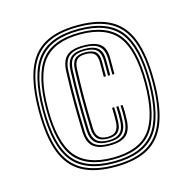

<svg xmlns="http://www.w3.org/2000/svg" viewBox="-93 -699 802 798"><g transform="rotate(-15 308.0 -300.0)"><path d="M308 5Q219.5 5 164.9 -25.9Q110.2 -56.8 85.1 -124Q60 -191.2 60 -300Q60 -409 85.1 -476.1Q110.2 -543.2 164.9 -574.1Q219.5 -605 308 -605Q396.8 -605 451.2 -574.1Q505.8 -543.2 530.9 -476.1Q556 -409 556 -300Q556 -191.2 530.9 -124Q505.8 -56.8 451.2 -25.9Q396.8 5 308 5ZM308 -3Q393.8 -3 446.6 -33Q499.5 -63 523.8 -128.5Q548 -194 548 -300Q548 -406.2 523.8 -471.6Q499.5 -537 446.6 -567Q393.8 -597 308 -597Q222.2 -597 169.4 -567Q116.5 -537 92.2 -471.6Q68 -406.2 68 -300Q68 -194 92.2 -128.5Q116.5 -63 169.4 -33Q222.2 -3 308 -3ZM308 -11Q183.8 -11 129.9 -78.1Q76 -145.2 76 -300Q76 -455 129.9 -522Q183.8 -589 308 -589Q432.2 -589 486.1 -522Q540 -455 540 -300Q540 -145.2 486.1 -78.1Q432.2 -11 308 -11ZM308 -19Q428 -19 480 -84.2Q532 -149.5 532 -300Q532 -450.5 480 -515.8Q428 -581 308 -581Q188 -581 136 -515.8Q84 -450.5 84 -300Q84 -149.5 136 -84.2Q188 -19 308 -19ZM308 -27Q192.2 -27 142.1 -90.4Q92 -153.8 92 -300Q92 -446.2 142.1 -509.6Q192.2 -573 308 -573Q423.8 -573 473.9 -509.6Q524 -446.2 524 -300Q524 -153.8 473.9 -90.4Q423.8 -27 308 -27ZM308 -35Q419.5 -35 467.8 -96.5Q516 -158 516 -300Q516 -442 467.8 -503.5Q419.5 -565 308 -565Q196.8 -565 148.4 -503.5Q100 -442 100 -300Q100 -158 148.4 -96.5Q196.8 -35 308 -35ZM309.2 -87Q259.5 -87 237.1 -106.8Q214.8 -126.5 213 -171.8Q210.5 -243.2 210.5 -304.8Q210.5 -366.2 213 -431Q214.8 -477 237 -496.9Q259.2 -516.8 308.8 -516.8Q360.8 -516.8 382.9 -497.2Q405 -477.8 403.8 -432.5Q403.8 -419 403.8 -402.8Q403.8 -386.5 403.8 -369H394.8Q394.8 -385 394.8 -401Q394.8 -417 394.8 -432.2Q394.8 -473.8 374.9 -491.6Q355 -509.5 308.8 -509.5Q264 -509.5 243.9 -491.2Q223.8 -473 222 -430.5Q219.5 -366 219.6 -304.8Q219.8 -243.5 222.2 -172.2Q223.5 -131 243.8 -112.8Q264 -94.5 309.2 -94.5Q353.2 -94.5 373.2 -112.8Q393.2 -131 395 -172.2Q395.8 -189.8 395.6 -205Q395.5 -220.2 394.2 -235.8H403.2Q404.5 -220.5 404.8 -205Q405 -189.5 404 -171.8Q402.2 -126.5 380.2 -106.8Q358.2 -87 309.2 -87ZM309.2 -101.8Q269 -101.8 250.8 -118.8Q232.5 -135.8 231.2 -172.8Q228.8 -244 228.8 -304.8Q228.8 -365.5 231.2 -430.2Q232.8 -468.8 250.8 -485.4Q268.8 -502 308.8 -502Q350.5 -502 368.2 -485.8Q386 -469.5 385.5 -432Q385.5 -417 385.5 -401.1Q385.5 -385.2 385.5 -369H376.2Q376.2 -385 376.2 -400.6Q376.2 -416.2 376.2 -432Q376.2 -465.5 360.6 -480.1Q345 -494.8 308.8 -494.8Q273.5 -494.8 257.6 -479.8Q241.8 -464.8 240.5 -429.8Q238 -365 238 -304.6Q238 -244.2 240.5 -173.2Q241.8 -140.2 257.8 -124.6Q273.8 -109 309.2 -109Q344 -109 359.6 -124.6Q375.2 -140.2 376.5 -173Q377.2 -189.8 377.1 -204.8Q377 -219.8 376 -235.8H385Q386.2 -219.8 386.4 -204.8Q386.5 -189.8 385.8 -172.8Q384.2 -135.8 366.5 -118.8Q348.8 -101.8 309.2 -101.8ZM309.2 -116.5Q278.2 -116.5 264.5 -130.6Q250.8 -144.8 249.5 -173.5Q247.2 -244.8 247.2 -304.8Q247.2 -364.8 249.5 -429.2Q250.8 -460.5 264.5 -474Q278.2 -487.5 308.8 -487.5Q340.8 -487.5 354.2 -474.5Q367.8 -461.5 367.2 -431.8Q367.2 -416.5 367.2 -400.9Q367.2 -385.2 367.2 -369H358Q358 -385.2 358 -400.8Q358 -416.2 358 -431.5Q358 -457.5 346.6 -468.8Q335.2 -480 308.8 -480Q283 -480 271.4 -468.1Q259.8 -456.2 258.8 -428.8Q256.5 -364.2 256.4 -304.8Q256.2 -245.2 258.8 -174Q259.5 -149.5 271.2 -136.6Q283 -123.8 309.2 -123.8Q334.5 -123.8 345.9 -136.6Q357.2 -149.5 358.2 -174Q358.8 -189.8 358.6 -204.6Q358.5 -219.5 357.8 -235.8H366.8Q367.8 -219.8 367.9 -204.8Q368 -189.8 367.5 -173.5Q366.5 -144.8 352.9 -130.6Q339.2 -116.5 309.2 -116.5Z"/></g></svg>

Font: Big Shoulders Inline Text SC Thin
Style: Regular
Weight: 100
Designer: Patric King
Foundry: XO Type Co
Version: Version 2.002